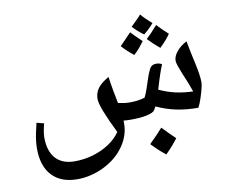

<svg xmlns="http://www.w3.org/2000/svg" viewBox="-84 -641 1198 1007"><g transform="rotate(-10 514.5 -138.0)"><path d="M250 259Q163 259 115.5 208.5Q68 158 68 65Q68 46 70 27.5Q72 9 76.5 -14.5Q81 -38 89 -70L128 -60Q116 -14 116 14Q116 86 151 125Q186 164 252 164Q303 164 350.5 150Q398 136 436.5 110.5Q475 85 498 51Q464 -18 445 -66.5Q426 -115 426 -137Q426 -169 444 -193.5Q462 -218 503 -241Q505 -227 507.5 -209Q510 -191 515 -165Q520 -139 528 -98Q543 -95 558 -92.5Q573 -90 588 -90Q613 -90 631.5 -92.5Q650 -95 670 -101Q677 -113 687 -141Q698 -174 706 -198Q714 -222 720 -234Q727 -252 736.5 -259Q746 -266 762 -266Q778 -266 791 -258Q784 -242 773 -210Q762 -178 748 -130Q794 -109 835.5 -100Q877 -91 927 -89Q920 -110 910 -135.5Q900 -161 887 -191Q877 -216 870.5 -234.5Q864 -253 864 -264Q864 -287 884.5 -312Q905 -337 938 -354Q943 -327 950 -293Q957 -259 963 -233Q970 -201 974 -175Q978 -149 978 -129Q978 -117 972 -93.5Q966 -70 957.5 -44.5Q949 -19 939 0Q876 0 823 -11Q770 -22 718 -46L708 -28Q701 -15 663 -7Q645 -3 623.5 -1.5Q602 0 576 0Q567 0 558 -0.5Q549 -1 541 -2V14Q541 77 501.5 133.5Q462 190 394 224Q360 241 323.5 250Q287 259 250 259ZM656 -331Q636 -347 620.5 -361.5Q605 -376 594 -389Q607 -402 622.5 -418Q638 -434 655 -452Q661 -445 675.5 -430.5Q690 -416 712 -395Q701 -380 687.5 -363.5Q674 -347 656 -331ZM797 -344Q779 -359 763.5 -373.5Q748 -388 735 -402Q746 -412 761.5 -428Q777 -444 796 -466Q807 -454 821.5 -439.5Q836 -425 854 -409Q843 -393 829 -377Q815 -361 797 -344ZM726 -428Q710 -439 695.5 -452Q681 -465 668 -479Q685 -496 699 -509.5Q713 -523 723 -535Q733 -522 747 -508.5Q761 -495 779 -479Q763 -461 749 -448Q735 -435 726 -428ZM731 212Q707 193 689 176Q671 159 657 144Q679 123 696.5 104.5Q714 86 729 69Q761 103 797 137Q785 153 768.5 172Q752 191 731 212Z"/></g></svg>

Font: Noto Naskh Arabic Medium
Style: Regular
Weight: 500
Designer: Monotype Design Team, David Williams, Mohamad Dakak and Nizar Qandah
Foundry: Monotype Imaging Inc.
Version: Version 2.016